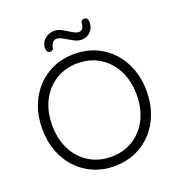

<svg xmlns="http://www.w3.org/2000/svg" viewBox="-156 -1019 1079 1158"><g transform="rotate(-20 383.0 -439.5)"><path d="M718 -350Q718 -271 693.5 -205.5Q669 -140 624 -91.5Q579 -43 517.5 -16.5Q456 10 383 10Q310 10 248.5 -16.5Q187 -43 142 -91.5Q97 -140 72.5 -205.5Q48 -271 48 -350Q48 -429 72.5 -494.5Q97 -560 142 -608.5Q187 -657 248.5 -683.5Q310 -710 383 -710Q456 -710 517.5 -683.5Q579 -657 624 -608.5Q669 -560 693.5 -494.5Q718 -429 718 -350ZM654 -350Q654 -439 619.5 -506.5Q585 -574 524 -612Q463 -650 383 -650Q304 -650 242.5 -612Q181 -574 146.5 -506.5Q112 -439 112 -350Q112 -261 146.5 -193.5Q181 -126 242.5 -88Q304 -50 383 -50Q463 -50 524 -88Q585 -126 619.5 -193.5Q654 -261 654 -350ZM254 -771Q241 -771 234.5 -782.5Q228 -794 231 -815Q238 -847 262.5 -864.5Q287 -882 318 -882Q343 -882 368 -867.5Q393 -853 416.5 -838.5Q440 -824 457 -824Q471 -824 479.5 -835Q488 -846 490 -863Q489 -875 495.5 -882Q502 -889 512 -889Q527 -889 533 -877Q539 -865 536 -846Q533 -824 521.5 -808Q510 -792 493.5 -783.5Q477 -775 455 -775Q431 -775 405.5 -789.5Q380 -804 356 -818Q332 -832 315 -832Q301 -832 291 -822.5Q281 -813 276 -793Q277 -783 269.5 -777Q262 -771 254 -771Z"/></g></svg>

Font: zvoove
Style: Regular
Weight: 400
Designer: Vernon Adams (Nunito) & Andrew Paglinawan (Quicksand)
Foundry: zvoove
Version: Version 3.006